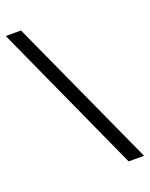

<svg xmlns="http://www.w3.org/2000/svg" viewBox="-163 -661 674 865"><g transform="rotate(-20 174.5 -229.0)"><path d="M-26 -589H47L375 131H301Z"/></g></svg>

Font: Podkova VF Beta
Style: Regular
Weight: 400
Designer: Ilya Yudin
Foundry: Cyreal (www.cyreal.org)
Version: Version 2.100